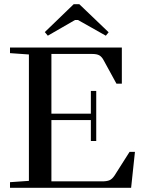

<svg xmlns="http://www.w3.org/2000/svg" viewBox="-20 -888 672 908"><path d="M206.1 -719.2 191.9 -736.3 328.6 -868.2H355L493.7 -735.4L480.5 -719.2L348.6 -793.5H335ZM27.3 0V-26.4L116.7 -32.7V-630.4L27.3 -636.7V-663.1H556.2V-492.2H530.8L470.7 -602.1Q461.9 -619.1 450.2 -626Q438.5 -632.8 417 -632.8H223.1V-350.6H409.7V-458H435.1V-221.2H409.7V-320.3H223.1V-30.3H462.9Q485.8 -30.3 498.3 -35.9Q510.7 -41.5 521.5 -57.6L592.8 -169.9H618.2L600.1 0Z"/></svg>

Font: Elstob 18pt Medium
Style: Regular
Weight: 500
Designer: Peter S. Baker
Version: Version 1.015